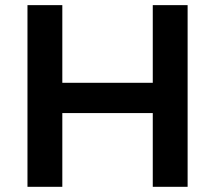

<svg xmlns="http://www.w3.org/2000/svg" viewBox="-20 -720 830 740"><path d="M85.9 -700.2H220.2V-400.9H568.8V-700.2H703.1V0H568.8V-284.2H220.2V0H85.9Z"/></svg>

Font: Montserrat-Arabic Medium
Style: Regular
Weight: 500
Designer: Mohamed Gaber
Foundry: Kief Type Foundry
Version: Version 5.008;PS 005.008;hotconv 1.0.88;makeotf.lib2.5.64775